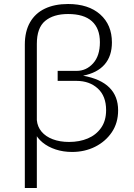

<svg xmlns="http://www.w3.org/2000/svg" viewBox="-20 -739 670 959"><path d="M104 -516Q104 -582 130 -627.5Q156 -673 204.5 -696Q253 -719 320 -719Q422 -719 480.5 -667Q539 -615 539 -527Q539 -459 502.5 -417Q466 -375 395 -361Q483 -345 526.5 -301.5Q570 -258 570 -188Q570 -125 538.5 -78.5Q507 -32 455 -6Q403 20 340 20Q296 20 258 7.5Q220 -5 192.5 -27.5Q165 -50 152 -80L164 -139Q167 -106 187.5 -81.5Q208 -57 243.5 -43.5Q279 -30 325 -30Q377 -30 418.5 -47.5Q460 -65 485 -100.5Q510 -136 510 -189Q510 -259 468.5 -297Q427 -335 362 -335H268V-385H363Q411 -385 445 -422.5Q479 -460 479 -528Q479 -597 439 -633Q399 -669 320 -669Q247 -669 205.5 -634.5Q164 -600 164 -520V200H104Z"/></svg>

Font: Moderustic Light
Style: Regular
Weight: 300
Designer: Tural Alisoy
Foundry: TAFT Foundry
Version: Version 2.120